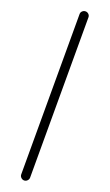

<svg xmlns="http://www.w3.org/2000/svg" viewBox="-208 -869 682 1190"><g transform="rotate(20 132.5 -274.5)"><path d="M102.5 253.9V-803.7Q102.5 -815.4 111.3 -823.7Q120.1 -832 131.8 -832Q143.6 -832 152.3 -823.7Q161.1 -815.4 161.1 -803.7V253.9Q161.1 265.6 152.3 274.4Q143.6 283.2 131.8 283.2Q120.1 283.2 111.3 274.4Q102.5 265.6 102.5 253.9Z"/></g></svg>

Font: Gen Jyuu Gothic P Normal
Style: Regular
Weight: 300
Designer: [Source Han Sans]
Ryoko NISHIZUKA  (kana & ideographs); Paul D. Hunt (Latin, Greek & Cyrillic); Wenlong ZHANG  (bopomofo
Version: Version 1.002.20150607